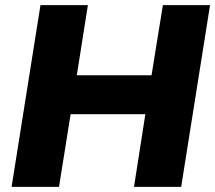

<svg xmlns="http://www.w3.org/2000/svg" viewBox="-20 -725 835 745"><path d="M25 0 137 -705H321L278 -433H568L612 -705H795L683 0H500L544 -282H254L209 0Z"/></svg>

Font: Nunito Sans Black
Style: Italic
Weight: 900
Italic angle: -9°
Designer: Vernon Adams
Foundry: Vernon Adams
Version: Version 3.006; ttfautohint (v1.8.3)